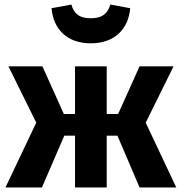

<svg xmlns="http://www.w3.org/2000/svg" viewBox="-20 -822 798 842"><path d="M378 -632C481 -632 543 -693 551 -786L464 -802C451 -759 425 -742 378 -742C331 -742 305 -759 293 -802L206 -786C214 -693 275 -632 378 -632ZM592 -531 498 -322H448V-531H309V-322H260L166 -531H17L139 -284L4 0H164L262 -227H309V0H448V-227H495L592 0H753L619 -284L741 -531Z"/></svg>

Font: Fira Sans
Style: Bold
Weight: 700
Designer: Carrois Corporate & Edenspiekermann AG
Foundry: Carrois Corporate GbR & Edenspiekermann AG
Version: Version 4.203